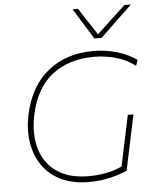

<svg xmlns="http://www.w3.org/2000/svg" viewBox="-63 -1022 862 1083"><g transform="rotate(-5 368.0 -480.5)"><path d="M398.5 9Q303 9 236.2 -24.5Q169.5 -58 131.5 -115.5Q93.5 -173 83 -246.2Q72.5 -319.5 89.5 -399Q123.5 -557.5 226.8 -641.2Q330 -725 483.5 -725Q555.5 -725 620.5 -705.5Q685.5 -686 729.5 -653L718.5 -621Q665.5 -660 606.5 -676Q547.5 -692 484.5 -692Q345 -692 249.8 -619.8Q154.5 -547.5 121.5 -393Q106.5 -322 114 -256Q121.5 -190 154.2 -137.8Q187 -85.5 247.8 -54.8Q308.5 -24 399.5 -24Q445.5 -24 493.2 -32.5Q541 -41 587 -62Q595.5 -102 602.2 -134.8Q609 -167.5 616 -200Q626 -246 633 -280Q640 -314 647.5 -349H679.5Q672 -314 665 -280Q658 -246 648 -200Q640 -162.5 632 -124.2Q624 -86 613.5 -36Q574 -18 517.8 -4.5Q461.5 9 398.5 9ZM496.5 -795Q470 -838.5 443 -882.5Q416 -926.5 389.5 -969L419.5 -970Q444 -932 469.2 -893.5Q494.5 -855 519.5 -816.5Q561 -855.5 601 -892.5Q641 -929.5 682.5 -968H719.5Q673 -924 628.8 -881.8Q584.5 -839.5 538.5 -795Z"/></g></svg>

Font: Commissioner Thin
Style: Italic
Weight: 100
Italic angle: -12°
Designer: Kostas Bartsokas
Foundry: Kostas Bartsokas
Version: Version 1.000; ttfautohint (v1.8.3)